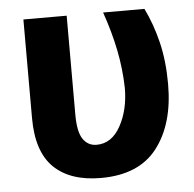

<svg xmlns="http://www.w3.org/2000/svg" viewBox="-44 -572 634 628"><g transform="rotate(-5 273.0 -258.5)"><path d="M197.3 -528.3V-203.6Q197.3 -147 213.6 -123Q230 -99.1 258.3 -99.1Q308.1 -99.1 337.2 -152.1Q366.2 -205.1 366.2 -276.4Q364.7 -339.4 352.3 -401.1Q339.8 -462.9 316.9 -528.3H452.6Q478 -476.6 493.2 -414.6Q508.3 -352.5 508.3 -276.4Q508.3 -146 448.2 -67.9Q388.2 10.3 263.2 10.3Q163.1 10.3 109.1 -41.7Q55.2 -93.8 55.2 -204.6V-528.3Z"/></g></svg>

Font: Roboto Web
Style: Bold
Weight: 700
Designer: Google
Version: Version 1.200310; 2013